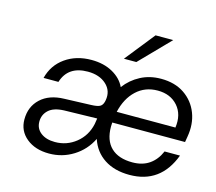

<svg xmlns="http://www.w3.org/2000/svg" viewBox="-103 -847 1111 986"><g transform="rotate(15 452.0 -354.0)"><path d="M701 -718 547 -560H481L607 -718ZM662 9Q582 9 528 -26.5Q474 -62 453 -126Q422 -63 363.5 -26.5Q305 10 235 10Q161 10 114.5 -28Q68 -66 68 -127Q68 -195 113.5 -237.5Q159 -280 238 -282L380 -287Q412 -288 425.5 -295Q439 -302 444 -321L446 -330Q455 -381 418.5 -414.5Q382 -448 320 -448Q215 -448 187 -358H108Q126 -429 184 -470Q242 -511 323 -511Q388 -511 435.5 -484.5Q483 -458 503 -415Q536 -459 584.5 -484.5Q633 -510 693 -510Q767 -510 817.5 -475.5Q868 -441 890 -384Q912 -327 900 -258L895 -228H508Q507 -217 507 -206Q507 -133 546.5 -95Q586 -57 660 -57Q713 -57 749.5 -82Q786 -107 806 -154H888Q827 9 662 9ZM692 -447Q625 -447 579 -404Q533 -361 516 -287H828Q838 -358 799 -402.5Q760 -447 692 -447ZM145 -136Q145 -99 173.5 -77Q202 -55 249 -55Q312 -55 360.5 -94Q409 -133 423 -197L428 -228L253 -224Q198 -222 171.5 -197.5Q145 -173 145 -136Z"/></g></svg>

Font: Overused Grotesk
Style: Italic
Weight: 400
Italic angle: -10°
Version: Version 0.003